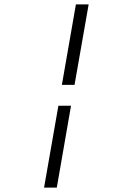

<svg xmlns="http://www.w3.org/2000/svg" viewBox="-20 -731 627 883"><path d="M182.6 131.8 248.5 -244.6H306.6L241.2 131.8ZM322.8 -340.8H264.6L329.1 -710.9H387.7Z"/></svg>

Font: Roboto Mono Light
Style: Italic
Weight: 300
Designer: Google
Version: Version 2.000985; 2015; ttfautohint (v1.3)